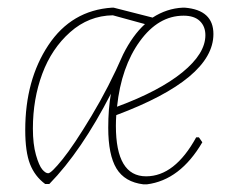

<svg xmlns="http://www.w3.org/2000/svg" viewBox="-20 -477 610 502"><path d="M379 -431Q416 -455 458 -457H463Q538 -451 538 -388Q538 -271 284 -176Q283 -162 283 -148Q283 -16 362 -16Q437 -16 493 -118H500L509 -105Q451 -6 364 5H355Q306 -1 284.5 -36.5Q263 -72 263 -143Q263 -193 270 -232Q193 -82 109 4H98Q71 -16 58.5 -48Q46 -80 46 -137Q46 -268 106.5 -359Q167 -450 273 -457H277ZM275 -437Q212 -436 163.5 -393Q115 -350 90.5 -284Q66 -218 66 -141Q66 -100 74 -72Q82 -44 90.5 -34Q99 -24 106 -24Q114 -24 143.5 -60.5Q173 -97 219 -173.5Q265 -250 302 -335Q327 -385 359 -414ZM460 -436Q394 -436 345.5 -369Q297 -302 286 -198Q397 -239 457 -288Q517 -337 517 -385Q517 -408 502.5 -422Q488 -436 460 -436Z"/></svg>

Font: Alegreya Sans SC Thin
Style: Italic
Weight: 100
Italic angle: -7°
Designer: Juan Pablo del Peral
Foundry: Huerta Tipografica
Version: Version 2.007